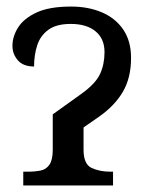

<svg xmlns="http://www.w3.org/2000/svg" viewBox="-20 -566 456 586"><path d="M51 0V-42H64Q87 -42 104 -45.5Q121 -49 131 -63.5Q141 -78 141 -109V-217L229 -280Q272 -311 285.5 -340.5Q299 -370 299 -407Q299 -448 271.5 -470.5Q244 -493 196 -493Q152 -493 127.5 -475Q103 -457 93.5 -427.5Q84 -398 84 -363Q51 -363 34.5 -382Q18 -401 18 -426Q18 -455 35.5 -482.5Q53 -510 92 -528Q131 -546 197 -546Q249 -546 290.5 -528.5Q332 -511 356 -476Q380 -441 380 -389Q380 -328 354.5 -285Q329 -242 281 -209L235 -177V-109Q235 -65 259.5 -53.5Q284 -42 317 -42H325V0Z"/></svg>

Font: NotoSerif-Regular
Style: Regular
Weight: 400
Designer: Monotype Design Team
Foundry: Monotype Imaging Inc.
Version: Version 2.007; ttfautohint (v1.8) -l 8 -r 50 -G 200 -x 14 -D